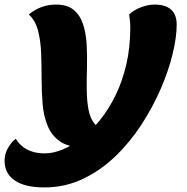

<svg xmlns="http://www.w3.org/2000/svg" viewBox="-84 -620 818 840"><path d="M110 200Q25 200 -19.5 169.5Q-64 139 -64 83Q-64 53 -48.5 26.5Q-33 0 -15 -13Q-5 4 11.5 18.5Q28 33 53 42Q78 51 112 51Q148 51 189 34.5Q230 18 272 -14Q314 -46 352.5 -93.5Q391 -141 421 -202Q451 -263 468.5 -337.5Q486 -412 486 -499Q486 -513 484.5 -528.5Q483 -544 481 -557Q501 -576 532.5 -588Q564 -600 592 -600Q640 -600 664.5 -578Q689 -556 689 -512Q689 -458 671.5 -385Q654 -312 619.5 -232Q585 -152 535 -75Q485 2 420.5 64Q356 126 278 163Q200 200 110 200ZM284 25Q218 25 180.5 0Q143 -25 125 -68Q107 -111 102.5 -164.5Q98 -218 98 -275Q98 -332 96 -386.5Q94 -441 82.5 -485.5Q71 -530 42 -557Q95 -600 161 -600Q210 -600 238 -577Q266 -554 279 -515Q292 -476 295 -427.5Q298 -379 296.5 -327Q295 -275 295.5 -226.5Q296 -178 303.5 -139Q311 -100 331 -77Q351 -54 390 -54Z"/></svg>

Font: Lemonada
Style: Regular
Weight: 400
Designer: Mohamed Gaber (Arabic), Eduardo Tunni (Latin)
Foundry: Kief Type Foundry
Version: Version 4.005